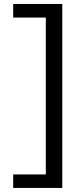

<svg xmlns="http://www.w3.org/2000/svg" viewBox="-20 -761 413 968"><path d="M294 186.5H46.5V118.5H211V-672.5H46.5V-741H294Z"/></svg>

Font: Myanmar Ethnic
Style: Regular
Weight: 400
Designer: Khon Soe Zaw Thu
Foundry: PaOh Unicode khonsoezawthu@gmail.com and @hotmail.com
Version: Version 1.01 September 27, 2016